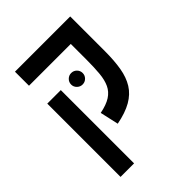

<svg xmlns="http://www.w3.org/2000/svg" viewBox="-229 -703 1044 1044"><g transform="rotate(-45 293.0 -180.5)"><path d="M500 -585.9V-478H75.2V-585.9ZM180.7 224.6H76.7V-338.9H180.7ZM396.5 -585.9H500V-318.4Q500 -246.1 490.5 -190.9Q481 -135.7 456.3 -95.9Q431.6 -56.2 386.5 -30.3Q341.3 -4.4 270.5 9.3L246.6 -97.7Q298.8 -107.9 329.1 -127.4Q359.4 -147 373.8 -177.7Q388.2 -208.5 392.3 -252.4Q396.5 -296.4 396.5 -356ZM286.1 -276.4Q268.1 -276.4 254.9 -289.3Q241.7 -302.2 241.7 -320.3Q241.7 -338.9 254.9 -351.8Q268.1 -364.7 286.1 -364.7Q304.7 -364.7 317.6 -351.8Q330.6 -338.9 330.6 -320.3Q330.6 -302.2 317.6 -289.3Q304.7 -276.4 286.1 -276.4Z"/></g></svg>

Font: Cascadia Code Medium
Style: Regular
Weight: 500
Monospace: yes
Designer: Aaron Bell
Foundry: Saja Typeworks
Version: Version 2407.024